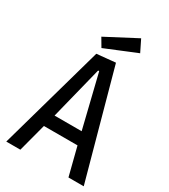

<svg xmlns="http://www.w3.org/2000/svg" viewBox="-216 -999 966 1099"><g transform="rotate(30 267.0 -449.0)"><path d="M383 -898 421 -821 214 -736 181 -792ZM328 -705 522 0H421L374 -185H152L103 0H10L205 -693ZM262 -615 175 -267H354L269 -615Z"/></g></svg>

Font: Magra
Style: Regular
Weight: 400
Designer: Viviana Monsalve
Foundry: Viviana Monsalve
Version: Version 1.001